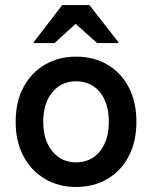

<svg xmlns="http://www.w3.org/2000/svg" viewBox="-20 -736 607 766"><path d="M283.3 10Q214.2 10 159.6 -22.1Q105 -54.2 73.8 -112.5Q42.5 -170.8 42.5 -250Q42.5 -330 73.8 -388.3Q105 -446.7 159.6 -478.3Q214.2 -510 283.3 -510Q354.2 -510 408.3 -478.3Q462.5 -446.7 493.3 -388.3Q524.2 -330 524.2 -250Q524.2 -170.8 493.3 -112.1Q462.5 -53.3 407.9 -21.7Q353.3 10 283.3 10ZM283.3 -88.3Q343.3 -88.3 378.8 -132.5Q414.2 -176.7 414.2 -250Q414.2 -324.2 378.8 -367.9Q343.3 -411.7 283.3 -411.7Q225 -411.7 188.8 -367.9Q152.5 -324.2 152.5 -250Q152.5 -176.7 188.8 -132.5Q225 -88.3 283.3 -88.3ZM114.2 -564.2V-567.5L228.3 -715.8H336.7L452.5 -567.5V-564.2H367.5L281.7 -640.8L197.5 -564.2Z"/></svg>

Font: Funnel Sans Light Medium
Style: Regular
Weight: 500
Version: Version 1.000